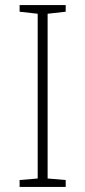

<svg xmlns="http://www.w3.org/2000/svg" viewBox="-20 -734 334 754"><path d="M238 0H57V-27L128 -33V-680L57 -688V-714H238V-688L167 -680V-33L238 -27Z"/></svg>

Font: Noto Sans Gujarati ExtraLight
Style: Regular
Weight: 200
Designer: Jelle Bosma - Monotype Design Team, Universal Thirst
Foundry: Monotype Imaging Inc.
Version: Version 2.106; ttfautohint (v1.8.4.7-5d5b)